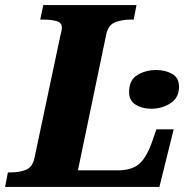

<svg xmlns="http://www.w3.org/2000/svg" viewBox="-44 -734 731 754"><path d="M-24 0 -13 -57H0Q32 -57 57.5 -67Q83 -77 91 -112L192 -589Q195 -602 197 -610.5Q199 -619 199 -625Q199 -645 178.5 -651Q158 -657 127 -657H114L126 -714H492L481 -657H468Q435 -657 408 -646.5Q381 -636 373 -598L262 -65H417Q475 -65 504 -91.5Q533 -118 555 -182L570 -226H638L582 0ZM550 -307Q514 -307 488.5 -323Q463 -339 463 -372Q463 -420 495.5 -439.5Q528 -459 570 -459Q605 -459 632 -444Q659 -429 659 -393Q659 -350 625.5 -328.5Q592 -307 550 -307Z"/></svg>

Font: Noto Serif ExtraBold
Style: Italic
Weight: 800
Italic angle: -12°
Designer: Monotype Design Team
Foundry: Monotype Imaging Inc.
Version: Version 2.013